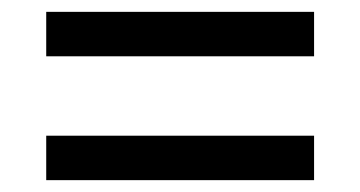

<svg xmlns="http://www.w3.org/2000/svg" viewBox="-20 -519 607 324"><path d="M58 -424V-499H510V-424ZM58 -215V-290H510V-215Z"/></svg>

Font: Noto Rashi Hebrew ExtraBold
Style: Regular
Weight: 800
Version: Version 1.006